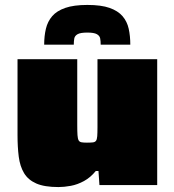

<svg xmlns="http://www.w3.org/2000/svg" viewBox="-20 -750 707 778"><path d="M217 8Q160 8 127 -6.5Q94 -21 77.5 -48.5Q61 -76 56 -115Q51 -154 51 -202V-510H293V-243Q293 -217 294 -202.5Q295 -188 298.5 -181.5Q302 -175 310 -173.5Q318 -172 332 -172Q347 -172 356 -173Q365 -174 369 -179.5Q373 -185 374 -198Q375 -211 375 -234V-510H617V0H383L379 -57H368Q347 -31 320.5 -16.5Q294 -2 267 3Q240 8 217 8ZM334 -730Q390 -730 424 -718Q458 -706 476.5 -684.5Q495 -663 501.5 -633.5Q508 -604 508 -569H388Q388 -583 386 -594Q384 -605 372.5 -611.5Q361 -618 334 -618Q306 -618 294.5 -611.5Q283 -605 281 -594Q279 -583 279 -569H159Q159 -604 166 -633.5Q173 -663 191.5 -684.5Q210 -706 244.5 -718Q279 -730 334 -730Z"/></svg>

Font: Saira Expanded Black
Style: Regular
Weight: 900
Width: 7
Designer: Hector Gatti with collaboration of the Omnibus-Type team
Foundry: Omnibus-Type
Version: Version 1.101